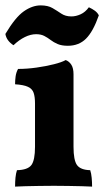

<svg xmlns="http://www.w3.org/2000/svg" viewBox="-22 -690 395 713"><path d="M34 3Q34 -15 35.5 -30.5Q37 -46 41 -58Q81 -59 94.5 -77Q108 -95 108 -145V-306Q108 -330 103 -345Q98 -360 82 -367.5Q66 -375 34 -377Q34 -392 36 -406.5Q38 -421 45 -434Q78 -434 113.5 -439Q149 -444 178.5 -451.5Q208 -459 222 -467Q235 -462 243 -449.5Q251 -437 251 -414V-145Q251 -95 264 -77Q277 -59 313 -58Q317 -46 318.5 -29.5Q320 -13 320 3Q305 2 282 1.5Q259 1 232 0.5Q205 0 178 0Q151 0 123 0.5Q95 1 72 1.5Q49 2 34 3ZM230 -520Q207 -520 192 -526.5Q177 -533 166 -541.5Q155 -550 142.5 -556.5Q130 -563 112 -563Q92 -563 70.5 -552.5Q49 -542 28 -522Q2 -539 -2 -564Q35 -626 66.5 -648Q98 -670 129 -670Q156 -670 173 -660Q190 -650 205.5 -639.5Q221 -629 243 -629Q260 -629 277.5 -637Q295 -645 308 -663Q321 -657 330.5 -650Q340 -643 345 -633Q324 -573 297.5 -546.5Q271 -520 230 -520Z"/></svg>

Font: Vollkorn
Style: Bold
Weight: 700
Designer: Friedrich Althausen
Foundry: Friedrich Althausen
Version: Version 5.000